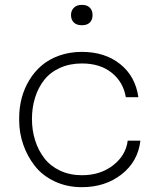

<svg xmlns="http://www.w3.org/2000/svg" viewBox="-20 -755 642 792"><path d="M317.9 -650.9Q295.9 -650.9 284.4 -662.4Q272.9 -673.8 272.9 -692.9Q272.9 -711.4 284.7 -723.1Q296.4 -734.9 317.9 -734.9Q339.4 -734.9 350.6 -723.4Q361.8 -711.9 361.8 -692.9Q361.8 -673.3 350.6 -662.1Q339.4 -650.9 317.9 -650.9ZM317.9 17.1Q255.4 17.1 204.8 -7.1Q154.3 -31.2 123.3 -71Q92.3 -110.8 75.7 -159.2Q59.1 -207.5 59.1 -258.8V-269Q59.1 -310.5 69.3 -349.9Q79.6 -389.2 100.6 -424.1Q121.6 -459 151.9 -484.9Q182.1 -510.7 224.9 -525.9Q267.6 -541 317.9 -541Q412.6 -541 475.6 -490.7Q538.6 -440.4 550.8 -354H499Q488.8 -416 441.2 -454.6Q393.6 -493.2 317.9 -493.2Q267.6 -493.2 227.5 -475.1Q187.5 -457 162.6 -425.5Q137.7 -394 124.8 -352.8Q111.8 -311.5 111.8 -264.2Q111.8 -217.3 125 -175.8Q138.2 -134.3 163.1 -102.1Q188 -69.8 228 -51Q268.1 -32.2 317.9 -32.2Q394.5 -32.2 447 -73.5Q499.5 -114.7 506.8 -174.8H559.1Q549.3 -88.9 481.7 -35.9Q414.1 17.1 317.9 17.1Z"/></svg>

Font: Sora ExtraLight
Style: Regular
Weight: 200
Designer: Jonathan Barnbrook, Julián Moncada
Foundry: Barnbrook Fonts
Version: Version 2.000